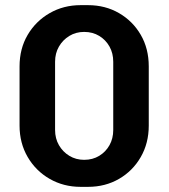

<svg xmlns="http://www.w3.org/2000/svg" viewBox="-20 -716 655 746"><path d="M293 10Q227 10 173 -21Q119 -52 87.5 -106Q56 -160 56 -228V-458Q56 -527 87.5 -580.5Q119 -634 173 -665Q227 -696 293 -696H322Q389 -696 442.5 -665Q496 -634 527 -580.5Q558 -527 558 -458V-228Q558 -160 527 -106Q496 -52 442.5 -21Q389 10 322 10ZM307 -95Q340 -95 365.5 -110.5Q391 -126 405.5 -152Q420 -178 420 -211V-476Q420 -509 405.5 -535Q391 -561 365.5 -576.5Q340 -592 307 -592Q275 -592 249.5 -576.5Q224 -561 209 -535Q194 -509 194 -476V-211Q194 -178 209 -152Q224 -126 249.5 -110.5Q275 -95 307 -95Z"/></svg>

Font: Chivo Medium SemiBold
Style: Regular
Weight: 600
Version: Version 2.002